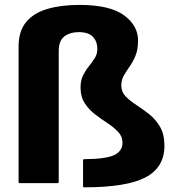

<svg xmlns="http://www.w3.org/2000/svg" viewBox="-20 -764 732 801"><path d="M57.5 -569Q57.5 -634 89 -672Q120.5 -710 177.8 -726.8Q235 -743.5 311 -743.5Q438 -743.5 497 -700.5Q556 -657.5 556 -595Q556 -558 545.5 -532.2Q535 -506.5 521 -486.8Q507 -467 496.5 -448.5Q486 -430 486 -407.5Q486 -380.5 504.2 -361.8Q522.5 -343 549.2 -325.8Q576 -308.5 602.8 -287.2Q629.5 -266 647.8 -234.8Q666 -203.5 666 -156Q666 -65.5 587 -24Q508 17.5 331.5 17.5Q326.5 17.5 326.5 12.5V-95Q326.5 -100 331.5 -100Q421.5 -100.5 456.2 -117Q491 -133.5 491 -168.5Q491 -194.5 473.2 -213.5Q455.5 -232.5 429.5 -249.5Q403.5 -266.5 377.5 -286.2Q351.5 -306 333.8 -333Q316 -360 316 -399Q316 -428.5 326.5 -449.5Q337 -470.5 351 -487.8Q365 -505 375.5 -521.8Q386 -538.5 386 -559Q386 -591.5 367.2 -610.8Q348.5 -630 308.5 -630Q272 -630 248.5 -612Q225 -594 225 -551.5V-5Q225 0 220 0H62.5Q57.5 0 57.5 -5Z"/></svg>

Font: MFEK Sans
Style: Bold
Weight: 700
Designer: Owen Earl
Foundry: indestructible type*
Version: Version 0.001; ttfautohint (v1.8.4.7-5d5b)